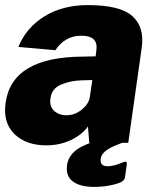

<svg xmlns="http://www.w3.org/2000/svg" viewBox="-27 -560 618 753"><path d="M-5 -157Q20 -337 299 -338L348 -339L351 -363Q359 -420 292 -420Q228 -420 190 -363L45 -376Q76 -452 147.5 -496Q219 -540 317 -540Q444 -540 492 -497Q540 -454 529 -374L476 0H323L318 -64Q294 -31 250.5 -10.5Q207 10 154 10Q75 10 29.5 -34.5Q-16 -79 -5 -157ZM325 -178 335 -246 295 -245Q250 -244 213 -228.5Q176 -213 171 -175Q166 -144 184.5 -126Q203 -108 234 -108Q266 -108 293 -129.5Q320 -151 325 -178ZM345 -6H471Q415 12 393 27.5Q371 43 368 62Q364 92 395 92Q420 92 454 77Q461 74 465 74Q472 74 470 87L463 136Q461 147 450 153Q435 161 405 167Q375 173 342 173Q287 173 258.5 151.5Q230 130 236 87Q240 58 263.5 35.5Q287 13 345 -6Z"/></svg>

Font: Morrison ExtraBold
Style: Regular
Weight: 800
Designer: Pablo Impallari, Rodrigo Fuenzalida (Modified by Dan O. Williams)
Version: Version 0.03;June 6, 2019;FontCreator 11.5.0.2425 64-bit; tt